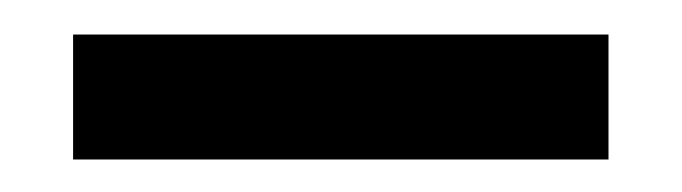

<svg xmlns="http://www.w3.org/2000/svg" viewBox="-20 2 405 114"><path d="M23.4 96.7H341.3V22.5H23.4Z"/></svg>

Font: Antonio
Style: Regular
Weight: 400
Designer: Vernon Adams
Foundry: Vernon Adams
Version: Version 1.002